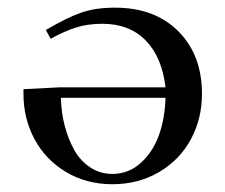

<svg xmlns="http://www.w3.org/2000/svg" viewBox="-20 -472 584 499"><path d="M41 -228V-240.2L136.2 -245.1H410.2Q400.9 -323.7 358.6 -366.9Q316.4 -410.2 246.1 -410.2Q208 -410.2 177.2 -400.4Q146.5 -390.6 111.8 -371.1L99.1 -394Q154.8 -426.8 191.9 -439.5Q229 -452.1 278.8 -452.1Q382.3 -452.1 443.6 -390.6Q504.9 -329.1 504.9 -228Q504.9 -163.6 476.1 -110.1Q447.3 -56.6 393.6 -24.9Q339.8 6.8 272 6.8Q204.6 6.8 151.4 -25.1Q98.1 -57.1 69.6 -110.6Q41 -164.1 41 -228ZM138.2 -217.8Q139.2 -179.7 148.2 -145Q157.2 -110.4 173.1 -82Q189 -53.7 214.6 -36.9Q240.2 -20 272 -20Q314.9 -20 346.7 -49.3Q378.4 -78.6 393.6 -122.3Q408.7 -166 410.2 -217.8Z"/></svg>

Font: Dehuti
Style: Bold
Weight: 700
Version: Version 1.2